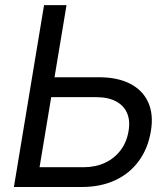

<svg xmlns="http://www.w3.org/2000/svg" viewBox="-20 -748 672 768"><path d="M174.3 -439H375Q451.2 -439 501.5 -412.6Q551.8 -386.2 573.2 -337.9Q594.7 -289.6 583.5 -223.6Q572.3 -154.8 535.6 -104.5Q499 -54.2 440.9 -27.1Q382.8 0 306.6 0H35.6L156.2 -727.5H246.1L138.2 -79.1H313.5Q361.8 -79.1 399.7 -96.7Q437.5 -114.3 462.2 -146.7Q486.8 -179.2 494.1 -223.1Q501.5 -265.1 488.3 -295.7Q475.1 -326.2 443.6 -342.8Q412.1 -359.4 364.3 -359.4H161.6Z"/></svg>

Font: Inter 24pt
Style: Italic
Weight: 400
Italic angle: -9.3988°
Designer: Rasmus Andersson
Foundry: rsms
Version: Version 4.001;git-66647c0bb